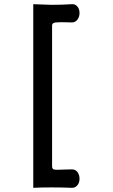

<svg xmlns="http://www.w3.org/2000/svg" viewBox="-20 -813 540 916"><path d="M138.7 -793V83Q172.9 81.1 225.6 81.1Q277.3 81.1 321.3 83Q338.9 84 349.6 70.3Q359.4 58.6 359.4 40Q359.4 21.5 349.6 7.8Q338.9 -5.9 321.3 -4.9L278.3 -3.9Q247.1 -2 239.3 -3.9Q228.5 -5.9 228.5 -19.5V-692.4Q228.5 -704.1 247.1 -706.1Q262.7 -708 321.3 -706.1Q338.9 -705.1 349.6 -719.7Q359.4 -732.4 359.4 -751Q359.4 -769.5 349.6 -781.2Q338.9 -794.9 321.3 -793Q280.3 -790 225.6 -790Q179.7 -791 138.7 -793Z"/></svg>

Font: GungsuhChe
Style: Regular
Weight: 400
Monospace: yes
Version: Version 2.21